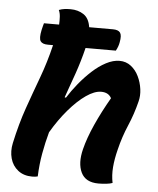

<svg xmlns="http://www.w3.org/2000/svg" viewBox="-54 -804 708 859"><g transform="rotate(5 300.0 -375.0)"><path d="M122 3Q84 3 58.5 -17Q33 -37 24 -69.5Q15 -102 23 -139Q42 -227 67.5 -299.5Q93 -372 119 -442Q145 -512 164 -591H141Q116 -591 107.5 -603.5Q99 -616 107 -654Q109 -664 111.5 -672.5Q114 -681 115 -685H183Q184 -703 183 -720Q182 -737 176 -750Q189 -755 201.5 -756.5Q214 -758 228 -758Q262 -758 287 -741.5Q312 -725 318 -685H425Q449 -685 457.5 -673Q466 -661 460 -630Q457 -611 446 -591H310Q295 -530 275.5 -474Q256 -418 236 -363L242 -362Q262 -394 288.5 -426.5Q315 -459 345 -486.5Q375 -514 406.5 -530.5Q438 -547 467 -547Q496 -547 518 -530Q540 -513 553 -486Q566 -459 570 -429Q574 -399 567 -373Q553 -316 530 -262.5Q507 -209 493 -151Q482 -108 479 -71Q476 -34 483 0Q473 4 455.5 6Q438 8 420 8Q362 8 342 -33.5Q322 -75 338 -139Q351 -191 378.5 -252Q406 -313 443 -377Q430 -402 397 -402Q367 -402 329.5 -376Q292 -350 253 -304.5Q214 -259 180 -201Q167 -154 158 -104Q149 -54 147 0Q137 3 122 3Z"/></g></svg>

Font: Recursive Mn Csl St
Style: Bold Italic
Weight: 700
Italic angle: -15°
Monospace: yes
Version: Version 1.079;hotconv 1.0.112;makeotfexe 2.5.65598; ttfautoh